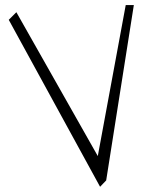

<svg xmlns="http://www.w3.org/2000/svg" viewBox="-20 -713 557 739"><path d="M13.7 -636.7 43 -666 356.4 -112.3 463.9 -693.4H495.1L388.7 -18.6L365.2 5.9Z"/></svg>

Font: Annie Use Your Telescope
Style: Regular
Weight: 400
Designer: Kimberly Geswein
Foundry: Kimberly Geswein
Version: Version 1.002 2001